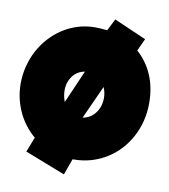

<svg xmlns="http://www.w3.org/2000/svg" viewBox="-85 -813 807 916"><g transform="rotate(10 318.0 -354.5)"><path d="M555.7 -671.9Q548.8 -657.2 542 -642.6Q535.2 -627.9 528.3 -612.3Q575.7 -570.8 601.8 -510.7Q627.9 -450.7 627.9 -374Q627.9 -329.6 617.7 -288.3Q607.4 -247.1 588.1 -210.9Q568.8 -174.8 541.3 -144.8Q513.7 -114.7 479.2 -93.3Q444.8 -71.8 404.3 -59.8Q363.8 -47.9 318.4 -47.9H314.5L286.1 30.3L90.8 -45.9L119.1 -118.2Q93.3 -139.6 72.8 -166.5Q52.2 -193.4 37.8 -224.4Q23.4 -255.4 15.6 -289.8Q7.8 -324.2 7.8 -361.3Q7.8 -403.8 18.1 -444.6Q28.3 -485.4 47.6 -521.5Q66.9 -557.6 94.2 -587.9Q121.6 -618.2 155.5 -640.1Q189.5 -662.1 229 -674.3Q268.6 -686.5 312.5 -686.5Q327.1 -686.5 341.6 -685.3Q356 -684.1 370.1 -682.6L399.4 -740.2ZM411.1 -361.3Q411.1 -388.7 400.4 -413.1L327.1 -252Q346.7 -254.9 362.3 -264.9Q377.9 -274.9 388.9 -289.8Q399.9 -304.7 405.5 -323Q411.1 -341.3 411.1 -361.3ZM219.7 -366.2Q219.7 -352.1 222.4 -337.9Q225.1 -323.7 230.5 -310.5L299.8 -469.7Q281.2 -466.8 266.4 -457.5Q251.5 -448.2 241.2 -434.3Q231 -420.4 225.3 -403.1Q219.7 -385.7 219.7 -366.2Z"/></g></svg>

Font: Luckiest Guy RUS-BEL-UKR
Style: Regular
Weight: 400
Designer: Astigmatic (AOETI)
Foundry: Astigmatic (AOETI)
Version: Version 1.00 March 11, 2019, initial release